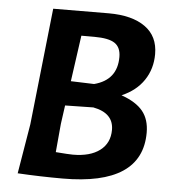

<svg xmlns="http://www.w3.org/2000/svg" viewBox="-49 -689 666 739"><g transform="rotate(5 284.0 -319.5)"><path d="M342 -644Q432 -644 482.5 -608Q533 -572 533 -503Q533 -446 503.5 -402Q474 -358 418 -334Q475 -314 501 -282Q527 -250 527 -199Q527 5 220 5Q132 5 47 0H46L78 -192L127 -643ZM294 -549H244L219 -371L309 -368Q397 -391 397 -480Q397 -517 373.5 -533Q350 -549 294 -549ZM195 -204 185 -94Q235 -90 251 -90Q318 -90 355.5 -118.5Q393 -147 393 -198Q393 -263 314 -278L205 -276Z"/></g></svg>

Font: Alegreya Sans
Style: Bold Italic
Weight: 700
Italic angle: -7°
Designer: Juan Pablo del Peral
Foundry: Huerta Tipografica
Version: Version 2.007